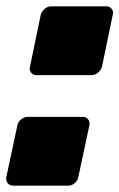

<svg xmlns="http://www.w3.org/2000/svg" viewBox="-30 -588 378 608"><path d="M86 -350Q75 -350 68.5 -358Q62 -366 65 -377L99 -541Q102 -552 111.5 -560Q121 -568 132 -568H306Q317 -568 323.5 -560Q330 -552 327 -541L293 -377Q290 -366 280.5 -358Q271 -350 260 -350ZM12 0Q1 0 -5.5 -8Q-12 -16 -10 -27L25 -191Q27 -202 37 -210Q47 -218 58 -218H232Q243 -218 249 -210Q255 -202 253 -191L218 -27Q216 -16 206.5 -8Q197 0 186 0Z"/></svg>

Font: Rubik Black
Style: Italic
Weight: 900
Italic angle: -12°
Designer: Hubert and Fischer
Foundry: Hubert and Fischer
Version: Version 2.300;gftools[0.9.30]